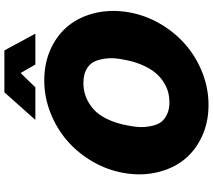

<svg xmlns="http://www.w3.org/2000/svg" viewBox="-68 -897 980 884"><g transform="rotate(-90 422.0 -455.0)"><path d="M631.8 -924.8 709 -782.2H566.9L527.8 -850.1L461.9 -782.2H312L439 -924.8ZM380.9 15.1Q299.8 15.1 233.6 -16.1Q167.5 -47.4 126.7 -100.1Q85.9 -152.8 69.8 -224.9Q53.7 -296.9 67.9 -376Q81.1 -451.2 119.9 -518.3Q158.7 -585.4 214.8 -634.5Q271 -683.6 343.8 -712.4Q416.5 -741.2 494.1 -741.2Q575.2 -741.2 641.4 -710.2Q707.5 -679.2 748.3 -626.7Q789.1 -574.2 805.2 -502.2Q821.3 -430.2 807.1 -350.1Q793.9 -275.9 755.1 -208.7Q716.3 -141.6 660.2 -92.3Q604 -43 531.2 -13.9Q458.5 15.1 380.9 15.1ZM393.1 -165Q417.5 -165 440.4 -171.1Q463.4 -177.2 487.3 -192.6Q511.2 -208 530.5 -231.7Q549.8 -255.4 565.7 -292.5Q581.5 -329.6 589.8 -377Q598.6 -421.4 595 -453.6Q591.3 -485.8 582.3 -506.6Q573.2 -527.3 556.2 -539.6Q539.1 -551.8 521.2 -556.4Q503.4 -561 481.9 -561Q450.2 -561 421.4 -550.8Q392.6 -540.5 365 -517.8Q337.4 -495.1 316.4 -452.6Q295.4 -410.2 285.2 -351.1Q276.4 -306.6 279.8 -274.4Q283.2 -242.2 292 -221.2Q300.8 -200.2 317.9 -187.7Q335 -175.3 353 -170.2Q371.1 -165 393.1 -165Z"/></g></svg>

Font: Stilu Bold
Style: Italic
Weight: 700
Italic angle: -10°
Designer: Genilson Lima Santos
Foundry: Genilson Lima Santos
Version: Version 1.200;PS 001.200;hotconv 1.0.88;makeotf.lib2.5.64775